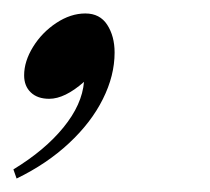

<svg xmlns="http://www.w3.org/2000/svg" viewBox="-43 -134 315 288"><path d="M-18.1 133.8 -22.9 120.1Q24.4 91.3 52.2 57.1Q80.1 22.9 83 -11.2Q54.2 14.2 30.8 14.2Q13.2 14.2 3.2 4.6Q-6.8 -4.9 -6.8 -21Q-6.8 -42 6.6 -63.7Q20 -85.4 41.5 -99.6Q63 -113.8 85 -113.8Q106.9 -113.8 117.9 -96.7Q128.9 -79.6 128.9 -55.2Q128.9 -20.5 111.3 14.6Q93.8 49.8 60.5 80.8Q27.3 111.8 -18.1 133.8Z"/></svg>

Font: TypoPRO Playfair Display
Style: Italic
Weight: 400
Italic angle: -14°
Designer: Claus Eggers Sørensen
Foundry: Claus Eggers Sørensen
Version: Version 1.004;PS 001.004;hotconv 1.0.70;makeotf.lib2.5.58329